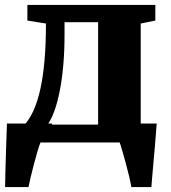

<svg xmlns="http://www.w3.org/2000/svg" viewBox="-22 -575 692 775"><path d="M47 0V-67.5H73.5Q96 -91 112.8 -127.8Q129.5 -164.5 140.8 -215.2Q152 -266 157.8 -332Q163.5 -398 163.5 -480L88.5 -492V-555H605V-492L546 -480V0ZM170 -72H374V-485.5H238.5V-435Q238.5 -369.5 233.5 -312.2Q228.5 -255 219.2 -208.2Q210 -161.5 197.5 -127Q185 -92.5 170 -72ZM-1.5 180Q-1 153 0 110Q1 67 2.8 18Q4.5 -31 6 -76.5H189.5L141.5 0Q137 10 129.5 35.2Q122 60.5 114.2 90.5Q106.5 120.5 100.5 145.5Q94.5 170.5 93 180ZM508 180Q506 165.5 499.8 139.2Q493.5 113 485.8 84.2Q478 55.5 471.2 32.2Q464.5 9 461 0L426 -76.5H610.5Q609.5 -63.5 607.5 -37.5Q605.5 -11.5 602.8 21.2Q600 54 597 86Q594 118 592 143.5Q590 169 589 180Z"/></svg>

Font: Merriweather 20pt Black
Style: Regular
Weight: 900
Version: Version 2.100